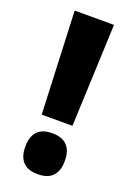

<svg xmlns="http://www.w3.org/2000/svg" viewBox="-129 -689 518 753"><g transform="rotate(20 129.5 -312.5)"><path d="M193.6 -211.4H65.3L47.2 -639H211.4ZM130 13.6Q87.8 13.6 67.8 -8.4Q47.8 -30.4 47.8 -69.1V-74.5Q47.8 -113.2 67.8 -135.1Q87.8 -157.1 130 -157.1Q172 -157.1 192.3 -135.1Q212.5 -113.2 212.5 -74.5V-69.1Q212.5 -30.4 192.3 -8.4Q172 13.6 130 13.6Z"/></g></svg>

Font: Anek Odia Medium
Style: Regular
Weight: 500
Designer: Yesha Goshar & Mahesh Sahu (Odia), Yesha Goshar (Latin)
Foundry: Ek Type
Version: Version 1.003